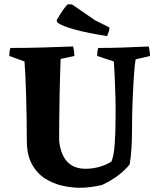

<svg xmlns="http://www.w3.org/2000/svg" viewBox="-20 -877 749 909"><path d="M358 12Q320 12 276.5 2.5Q233 -7 194.5 -31Q156 -55 131.5 -99Q107 -143 107 -212Q107 -264 106 -320Q105 -376 103.5 -428.5Q102 -481 100 -522.5Q98 -564 96 -586L24 -612Q24 -621 25 -630.5Q26 -640 29 -650Q104 -650 177.5 -652Q251 -654 326 -657Q332 -634 332 -612L267 -598Q266 -570 264.5 -522.5Q263 -475 262 -419Q261 -363 260.5 -308Q260 -253 260 -210Q275 -78 385 -78Q422 -78 455.5 -88.5Q489 -99 508 -113Q519 -140 523 -194Q527 -248 527 -311Q528 -364 526.5 -417.5Q525 -471 523 -515.5Q521 -560 519 -586L440 -612Q440 -621 441 -630.5Q442 -640 445 -650Q504 -650 564 -652Q624 -654 684 -657Q690 -634 690 -612L622 -596Q618 -575 614.5 -524.5Q611 -474 608 -405Q605 -336 605 -263Q605 -215 602.5 -175.5Q600 -136 594 -99Q572 -71 538 -45.5Q504 -20 462 -1Q437 5 409.5 8.5Q382 12 358 12ZM487 -706Q299 -736 252 -770L248 -781Q259 -801 275.5 -825.5Q292 -850 302 -857L321 -856L430 -781L498 -747L497 -734Q495 -728 492.5 -720.5Q490 -713 487 -706Z"/></svg>

Font: Labrada
Style: Bold
Weight: 700
Designer: Mercedes Jáuregui
Foundry: Omnibus-Type Team
Version: Version 1.000; ttfautohint (v1.8.4.7-5d5b)